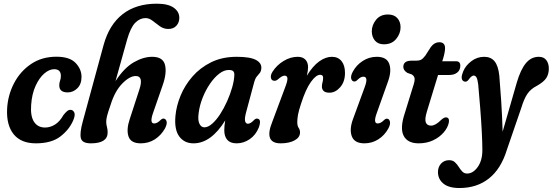

<svg xmlns="http://www.w3.org/2000/svg" viewBox="-20 -748 2918 1014"><path d="M266 -382.5Q240 -382.5 213.5 -359.5Q187 -336.5 167.8 -294.2Q148.5 -252 144.5 -194Q140 -134.5 159.8 -104.5Q179.5 -74.5 218 -74.5Q245 -74.5 270.2 -90Q295.5 -105.5 315.5 -141Q326.5 -154.5 334.5 -161.2Q342.5 -168 352.5 -168Q365 -168 372 -154.5Q379 -141 366.5 -112Q345.5 -63 298.5 -27Q251.5 9 169.5 9Q91 9 52.2 -39Q13.5 -87 17.5 -172Q21 -244.5 53.8 -307.8Q86.5 -371 143.8 -409.8Q201 -448.5 278 -448.5Q347.5 -448.5 379 -415.8Q410.5 -383 410.5 -342Q410.5 -303.5 388.5 -281.8Q366.5 -260 337.5 -260Q293 -260 293 -297Q293 -311 297.2 -321.8Q301.5 -332.5 301.5 -347Q301.5 -382.5 266 -382.5Z M563.5 -192.5Q550 -154 545.5 -136.2Q541 -118.5 541 -105.5Q541 -90.5 544.8 -77.8Q548.5 -65 548.5 -48.5Q548.5 9 460 9Q413.5 9 407 -18.5Q400.5 -46 417 -106L527 -510Q556.5 -617.5 627.5 -673Q698.5 -728.5 808 -728.5Q867.5 -728.5 897.2 -707.5Q927 -686.5 927 -654Q927 -629 911.5 -612Q896 -595 869 -595Q844.5 -595 824.5 -609.2Q804.5 -623.5 786.2 -638Q768 -652.5 748.5 -652.5Q718.5 -652.5 694 -627.5Q669.5 -602.5 651.5 -539.5L590 -319.5Q636 -390 686.5 -419Q737 -448 783.5 -448Q841 -448 851.5 -405Q862 -362 838.5 -296L789 -153.5Q768.5 -96 794 -96Q801.5 -96 809.8 -100Q818 -104 829 -115Q838.5 -123.5 845.5 -121.5Q856 -120 859.8 -106.8Q863.5 -93.5 851.5 -70Q831 -33.5 798 -12.2Q765 9 723.5 9Q671 9 658.8 -27.2Q646.5 -63.5 665 -118.5L716 -275Q739.5 -346.5 697 -346.5Q664.5 -346.5 625.2 -306.2Q586 -266 563.5 -192.5Z M1279.5 -154Q1271 -122 1274.5 -108.2Q1278 -94.5 1289.5 -94.5Q1303.5 -94.5 1322.5 -115Q1331.5 -123 1339 -121.5Q1362.5 -119 1347 -75Q1331 -35 1298.8 -13Q1266.5 9 1230 9Q1196.5 9 1180.5 -9.2Q1164.5 -27.5 1164.5 -59Q1164.5 -70.5 1165.5 -83.2Q1166.5 -96 1169.5 -112Q1094.5 9 1002 9Q953.5 9 926.8 -27.2Q900 -63.5 906.5 -135Q911 -187.5 933.5 -242.5Q956 -297.5 996.5 -344Q1037 -390.5 1095.2 -419.2Q1153.5 -448 1230 -448Q1301.5 -448 1332.2 -431.2Q1363 -414.5 1360 -385.5Q1358.5 -370.5 1351.5 -362Q1344.5 -353.5 1336.2 -343.8Q1328 -334 1323 -316ZM1029 -150Q1024 -113.5 1033.2 -94.5Q1042.5 -75.5 1059 -75.5Q1079 -75.5 1100.8 -94.8Q1122.5 -114 1142.8 -145.2Q1163 -176.5 1179.5 -213.5Q1196 -250.5 1206.2 -286.5Q1216.5 -322.5 1217.5 -351Q1218.5 -364.5 1212.2 -371.5Q1206 -378.5 1188 -378.5Q1163 -378.5 1137.2 -358.5Q1111.5 -338.5 1088.8 -305.2Q1066 -272 1050 -231.5Q1034 -191 1029 -150Z M1427.5 -321.5Q1413.5 -322.5 1410.8 -337Q1408 -351.5 1419.5 -369.5Q1441.5 -404 1477.8 -426Q1514 -448 1552.5 -448Q1578.5 -448 1592.8 -433.2Q1607 -418.5 1607 -393Q1607 -375.5 1600.5 -348Q1631.5 -399 1665.5 -423.5Q1699.5 -448 1733 -448Q1765.5 -448 1783.8 -425.2Q1802 -402.5 1802 -363Q1802 -316.5 1776.8 -287.5Q1751.5 -258.5 1720.5 -258.5Q1698 -258.5 1689 -267.8Q1680 -277 1680 -290.5Q1680 -302.5 1683.2 -313Q1686.5 -323.5 1686.5 -337.5Q1686.5 -353 1670.5 -353Q1649 -353 1621.8 -315Q1594.5 -277 1570 -200.5Q1557.5 -163 1553.8 -141.8Q1550 -120.5 1550 -103.5Q1550 -83 1557.2 -72.8Q1564.5 -62.5 1564.5 -48.5Q1564.5 -22.5 1536 -6.8Q1507.5 9 1462 9Q1371.5 9 1418.5 -106L1485.5 -285.5Q1499 -320 1498 -334.2Q1497 -348.5 1483 -348.5Q1476 -348.5 1467.8 -343.8Q1459.5 -339 1445.5 -327Q1435.5 -320 1427.5 -321.5Z M2007.5 -514Q1977 -514 1960.5 -533.2Q1944 -552.5 1943.5 -582Q1943.5 -615.5 1966 -643.5Q1988.5 -671.5 2029 -671.5Q2061 -671.5 2078.2 -652.5Q2095.5 -633.5 2095.5 -604Q2095.5 -570.5 2072.2 -542.2Q2049 -514 2007.5 -514ZM1970 -151.5Q1949.5 -96 1974.5 -96Q1982 -96 1990.2 -100Q1998.5 -104 2009 -114.5Q2017.5 -122.5 2025.5 -121Q2035.5 -120 2039.2 -106.2Q2043 -92.5 2031 -69.5Q2011 -33 1977.8 -12Q1944.5 9 1904.5 9Q1852 9 1838 -28.2Q1824 -65.5 1845 -121L1906 -287.5Q1927 -343 1899.5 -343Q1891.5 -343 1883.8 -338.8Q1876 -334.5 1865 -323.5Q1856.5 -316 1849 -318Q1838.5 -319 1834.8 -332.5Q1831 -346 1843 -369Q1862 -404.5 1895.8 -426.2Q1929.5 -448 1970 -448Q2022.5 -448 2035.8 -410.5Q2049 -373 2029.5 -318.5Z M2154.5 -355 2131.5 -363Q2110 -376.5 2110 -394.5Q2110 -427.5 2153 -427.5H2177Q2194 -427.5 2204 -432.8Q2214 -438 2226 -454L2256 -500.5Q2274.5 -525 2299.5 -525Q2330.5 -525 2330.5 -493.5Q2330.5 -484.5 2328.2 -471.5Q2326 -458.5 2320.5 -439.5L2315.5 -424.5H2388.5Q2411 -424.5 2411 -401Q2411 -378 2395 -365Q2379 -352 2352.5 -352H2293.5L2235 -160.5Q2222 -118.5 2228.8 -101.5Q2235.5 -84.5 2256.5 -84.5Q2280 -84.5 2309.5 -114.5Q2326 -129.5 2336.5 -128Q2354.5 -126.5 2350.5 -101.5Q2345.5 -75 2324 -49.5Q2302.5 -24 2268.5 -7.5Q2234.5 9 2191 9Q2132.5 9 2111.8 -31Q2091 -71 2118.5 -152.5L2160 -287Q2171 -318.5 2169.8 -332.5Q2168.5 -346.5 2154.5 -355Z M2709 -311Q2729.5 -381 2757.5 -414.5Q2785.5 -448 2825.5 -448Q2852 -448 2865.2 -430.5Q2878.5 -413 2878.5 -386Q2878.5 -356.5 2865 -335.8Q2851.5 -315 2815 -294.5Q2783 -278.5 2765.2 -252.2Q2747.5 -226 2733.5 -179.5L2657 43Q2626 144 2562.2 194.5Q2498.5 245 2406.5 245Q2349.5 245 2321.2 221.2Q2293 197.5 2293 161Q2293 133.5 2309.5 115.8Q2326 98 2352 98Q2371 98 2382.5 108.8Q2394 119.5 2402.8 133.5Q2411.5 147.5 2421.5 158Q2431.5 168.5 2447 168.5Q2478 168.5 2502.8 134.2Q2527.5 100 2527.5 44Q2527.5 8 2524.5 -51Q2521.5 -110 2516.2 -176.8Q2511 -243.5 2505.5 -302.5Q2502 -330 2496.2 -339.5Q2490.5 -349 2481.5 -349Q2470.5 -349 2455 -327.5Q2443 -311 2428.5 -319Q2409 -330 2426.5 -371.5Q2439.5 -402.5 2469.8 -425.2Q2500 -448 2537 -448Q2572.5 -448 2592 -424.2Q2611.5 -400.5 2617 -348.5Q2622 -290.5 2627 -214Q2632 -137.5 2634.5 -52.5Z"/></svg>

Font: Fraunces 144pt SuperSoft SemiBold
Style: Italic
Weight: 600
Italic angle: -16°
Version: Version 1.000;[b76b70a41]